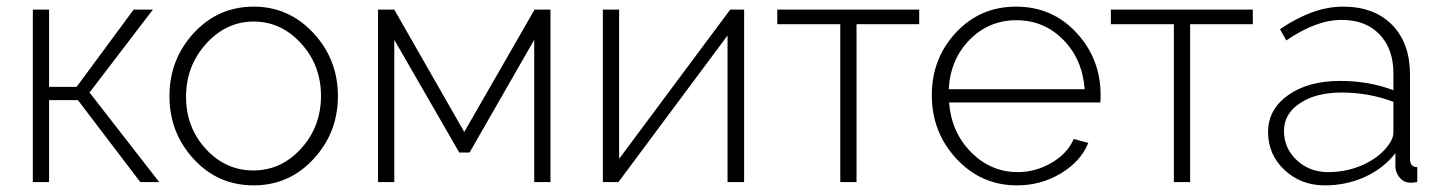

<svg xmlns="http://www.w3.org/2000/svg" viewBox="-20 -549 4347 579"><path d="M211 -287 383 -520H441L250 -270L460 0H403L215 -247H128V0H79V-520H128V-287Z M745 10Q637 10 564 -69.5Q491 -149 491 -259Q491 -370 564.5 -449.5Q638 -529 745 -529Q851 -529 925 -449.5Q999 -370 999 -259Q999 -149 925.5 -69.5Q852 10 745 10ZM541 -257Q541 -165 600.5 -100Q660 -35 744 -35Q828 -35 888 -101Q948 -167 948 -260Q948 -352 888 -418Q828 -484 745 -484Q662 -484 601.5 -417Q541 -350 541 -257Z M1169 -520 1380 -151 1592 -520H1640V0H1591V-429L1396 -89H1365L1169 -429V0H1120V-520Z M1847 -520V-70L2182 -520H2224V0H2174V-442L1845 0H1798V-520Z M2563 -476V0H2514V-476H2324V-520H2752V-476Z M3047 10Q2939 10 2864.5 -70Q2790 -150 2790 -262Q2790 -373 2863 -451Q2936 -529 3044 -529Q3153 -529 3226 -450.5Q3299 -372 3299 -262Q3299 -243 3298 -240H2842Q2849 -150 2908.5 -90Q2968 -30 3049 -30Q3103 -30 3151 -58Q3199 -86 3218 -130L3262 -118Q3239 -62 3179 -26Q3119 10 3047 10ZM2841 -280H3251Q3244 -371 3186 -429.5Q3128 -488 3045 -488Q2962 -488 2904 -429Q2846 -370 2841 -280Z M3569 -476V0H3520V-476H3330V-520H3758V-476Z M3975 10Q3903 10 3853.5 -36.5Q3804 -83 3804 -151Q3804 -219 3864.5 -262Q3925 -305 4021 -305Q4108 -305 4182 -277V-328Q4182 -402 4140 -445.5Q4098 -489 4026 -489Q3949 -489 3859 -427L3840 -461Q3940 -529 4030 -529Q4124 -529 4178 -474Q4232 -419 4232 -324V-70Q4232 -45 4254 -45V0Q4242 2 4234 2Q4215 2 4202.5 -11.5Q4190 -25 4188 -44V-87Q4152 -41 4096 -15.5Q4040 10 3975 10ZM3985 -30Q4042 -30 4090.5 -52Q4139 -74 4166 -110Q4182 -131 4182 -150V-242Q4107 -270 4026 -270Q3949 -270 3900.5 -238Q3852 -206 3852 -154Q3852 -102 3890.5 -66Q3929 -30 3985 -30Z"/></svg>

Font: Raleway
Style: Light
Weight: 300
Designer: Matt McInerney, Pablo Impallari, Rodrigo Fuenzalida
Foundry: Matt McInerney, Pablo Impallari, Rodrigo Fuenzalida
Version: Version 3.000